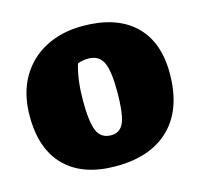

<svg xmlns="http://www.w3.org/2000/svg" viewBox="-88 -650 790 758"><g transform="rotate(-15 307.5 -271.5)"><path d="M297 13Q163 13 90.5 -58.5Q18 -130 18 -265Q18 -357 55.5 -422Q93 -487 159 -521.5Q225 -556 311 -556Q448 -556 522 -486.5Q596 -417 596 -287Q596 -142 518 -64.5Q440 13 297 13ZM310 -110Q348 -110 362.5 -147Q377 -184 377 -271Q377 -356 360 -391Q343 -426 299 -426Q277 -426 256 -418Q246 -385 241.5 -348Q237 -311 237 -269Q237 -184 252.5 -147Q268 -110 310 -110Z"/></g></svg>

Font: Piazzolla SC Black
Style: Regular
Weight: 900
Designer: Juan Pablo del Peral
Foundry: Huerta Tipografica
Version: Version 1.330